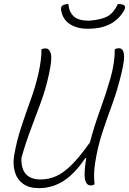

<svg xmlns="http://www.w3.org/2000/svg" viewBox="-20 -955 669 995"><path d="M182 20Q130 20 99 -3Q68 -26 57 -64.5Q46 -103 53 -147Q66 -224 90 -296.5Q114 -369 139 -438Q164 -507 179 -573Q188 -614 191.5 -643.5Q195 -673 195 -700Q204 -704 216 -704Q236 -704 243.5 -677Q251 -650 234 -572Q218 -497 193.5 -429.5Q169 -362 142 -291.5Q115 -221 91 -137Q87 -25 191 -25Q230 -25 267.5 -40.5Q305 -56 348 -97.5Q391 -139 446 -217Q468 -301 498.5 -384.5Q529 -468 552 -548Q575 -628 575 -700Q585 -705 596 -705Q617 -705 622 -677Q627 -649 610 -578Q589 -489 561.5 -414.5Q534 -340 510 -267Q486 -194 473 -111Q464 -53 470 0Q461 6 450 6Q431 6 423 -16Q415 -38 421 -93Q423 -113 427 -134L422 -136Q368 -55 309.5 -17.5Q251 20 182 20ZM591 -934Q602 -934 611 -932.5Q620 -931 625 -926Q633 -918 623 -901Q595 -852 548 -829Q501 -806 440 -806H432Q380 -806 342.5 -830Q305 -854 297 -901Q294 -918 302 -925Q308 -930 317 -932Q326 -934 334 -935Q338 -892 363 -869.5Q388 -847 445 -848Q506 -853 537.5 -870.5Q569 -888 591 -934Z"/></svg>

Font: Recursive Mn Csl St Lt
Style: Italic
Weight: 300
Italic angle: -15°
Monospace: yes
Version: Version 1.079;hotconv 1.0.112;makeotfexe 2.5.65598; ttfautoh